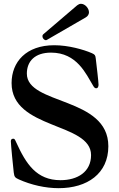

<svg xmlns="http://www.w3.org/2000/svg" viewBox="-20 -980 629 1014"><path d="M289.8 13.8C441.1 13.8 552.2 -63.2 552.2 -207.7C552.2 -470.5 121.8 -424.4 121.8 -591.3C121.8 -657 164.8 -702.1 249.6 -702.1C386.7 -702.1 434.7 -588.4 471.6 -527.7C476.9 -518.5 481.2 -513.8 487.6 -513.8C497.9 -513.8 500.4 -524.5 500.4 -532.3C500.4 -547.2 490.8 -627.8 485.8 -670.5C483.7 -688.9 481.2 -691.8 465.2 -699.2C421.2 -718.4 341.3 -741.1 266.7 -741.1C117.9 -741.1 41.2 -652.7 41.2 -541.2C41.2 -294.7 460.9 -334.9 460.9 -160.9C460.9 -72.1 389.6 -28.4 299.7 -28.4C172.6 -28.4 117.5 -114.7 66.1 -227.3C58.6 -243.6 57.2 -247.5 49.7 -247.5C39.4 -247.5 37.3 -240.1 37.3 -233.7C37.3 -219.1 49.7 -91.6 52.6 -69.2C55.4 -44 61.1 -41.2 79.9 -32.3C143.8 -3.6 219.1 13.8 289.8 13.8ZM204.2 -787.6C204.2 -778.1 213.1 -767.8 222.7 -767.8C224.8 -767.8 226.9 -768.8 229 -770.2L432.9 -888.1C444.6 -894.9 449.6 -904.8 449.9 -914.8C449.9 -936.4 429 -959.9 407.7 -959.9C400.6 -959.9 394.2 -957 387.8 -952.1L210.2 -800.4C205.6 -796.9 203.8 -792.3 204.2 -787.6Z"/></svg>

Font: Margiela Serif Medium
Style: Regular
Weight: 500
Designer: Andreas Faust, Stefan Endress
Version: Version 1.002;FEAKit 1.0